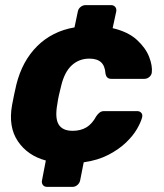

<svg xmlns="http://www.w3.org/2000/svg" viewBox="-20 -630 639 750"><path d="M164 100Q153 100 147.5 92.5Q142 85 144 75L159 -3Q88 -22 50 -78Q12 -134 27 -219Q30 -235 35 -259.5Q40 -284 44 -300Q67 -392 125.5 -450Q184 -508 271 -523L284 -585Q286 -596 295 -603Q304 -610 314 -610H414Q424 -610 430 -603Q436 -596 434 -585L420 -520Q480 -506 514.5 -474.5Q549 -443 562.5 -408Q576 -373 573 -347Q572 -337 563.5 -329.5Q555 -322 544 -322H415Q405 -322 399.5 -327Q394 -332 392 -343Q390 -373 374.5 -387Q359 -401 329 -401Q289 -401 260.5 -375Q232 -349 219 -295Q214 -276 210 -257.5Q206 -239 204 -224Q194 -169 209 -144Q224 -119 264 -119Q295 -119 317.5 -132.5Q340 -146 356 -176Q363 -186 370 -191Q377 -196 387 -196H516Q526 -196 532 -189Q538 -182 535 -171Q530 -152 515 -126Q500 -100 472.5 -73.5Q445 -47 404 -25.5Q363 -4 307 4L293 75Q291 85 282.5 92.5Q274 100 263 100Z"/></svg>

Font: Rubik Light
Style: Bold Italic
Weight: 700
Italic angle: -12°
Version: Version 2.104